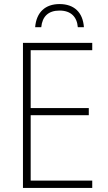

<svg xmlns="http://www.w3.org/2000/svg" viewBox="-20 -925 530 945"><path d="M273 -905C203 -905 159 -865 153 -791H183C188 -843 217 -873 273 -873C329 -873 359 -842 363 -791H393C388 -864 345 -905 273 -905ZM434 0V-36H131V-358H417V-393H131V-678H434V-714H93V0Z"/></svg>

Font: Noto Sans SemiCondensed ExtraLight
Style: Regular
Weight: 200
Width: 4
Designer: Monotype Design Team
Foundry: Monotype Imaging Inc.
Version: Version 2.013